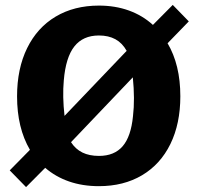

<svg xmlns="http://www.w3.org/2000/svg" viewBox="-20 -756 820 790"><path d="M20 -55 103.2 -139.5Q50.2 -229.8 50.2 -359.5Q50.2 -473.6 91.7 -558.1Q133.1 -642.5 209.2 -687.8Q285.4 -733 387 -733Q454.2 -733 510.4 -712.7Q566.6 -692.4 609.2 -653.5L690.8 -735.8L756.8 -668L669.5 -578Q722 -489.2 722 -360Q722 -247 681.1 -163.4Q640.2 -79.9 564.5 -34.9Q488.8 10 386.8 10Q320 10 264.2 -9.3Q208.5 -28.6 166 -65.5L87.2 13.8ZM527.2 -278.2Q535.5 -348.1 526.5 -437.8L272.2 -171Q290.6 -142.4 319.1 -128.4Q347.6 -114.5 387.2 -114.5Q450.2 -114.5 484.6 -154.2Q519 -194 527.2 -278.2ZM501.2 -546.8Q483.1 -579.1 454.8 -594.6Q426.4 -610 387 -610Q321.4 -610 285.9 -564.9Q250.4 -519.9 242.5 -425.2Q236.5 -359.1 245.5 -279.2Z"/></svg>

Font: Public Sans VF
Style: Regular
Weight: 400
Designer: Pablo Impallari, Rodrigo Fuenzalida (Modified by Dan O. Williams and USWDS)
Version: Version 1.003